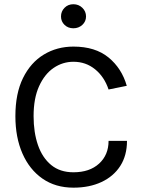

<svg xmlns="http://www.w3.org/2000/svg" viewBox="-20 -854 653 886"><path d="M319 12Q236 12 176 -29.8Q116 -71.5 83.5 -145.8Q51 -220 51 -318Q51 -422.5 86.2 -494Q121.5 -565.5 182.2 -602.2Q243 -639 319 -639Q419.5 -639 480.8 -588.8Q542 -538.5 565 -458L481 -441Q461.5 -499.5 418.8 -534.2Q376 -569 319 -569Q269.5 -569 227.8 -540.8Q186 -512.5 160.5 -456.5Q135 -400.5 135 -318Q135 -243 155.2 -184.5Q175.5 -126 216.2 -92.5Q257 -59 319 -59Q393.5 -59 437.2 -99Q481 -139 481 -204H566Q566 -136.5 535 -88.2Q504 -40 448.2 -14Q392.5 12 319 12ZM318.5 -723.5Q294 -723.5 277.8 -739.2Q261.5 -755 261.5 -778Q261.5 -801.5 277.8 -818Q294 -834.5 318.5 -834.5Q343 -834.5 360 -818Q377 -801.5 377 -778Q377 -755 360 -739.2Q343 -723.5 318.5 -723.5Z"/></svg>

Font: Karla
Style: Regular
Weight: 400
Designer: Jonathan Pinhorn
Version: Version 2.004;gftools[0.9.33]